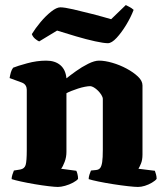

<svg xmlns="http://www.w3.org/2000/svg" viewBox="-20 -740 655 760"><path d="M209 0Q198 0 172.5 -3Q147 -6 117.5 -11Q88 -16 63 -21.5Q38 -27 26 -31Q26 -39 29 -48.5Q32 -58 35 -65L60 -69Q77 -72 81.5 -87Q86 -102 86 -147V-385Q86 -394 81.5 -401.5Q77 -409 67 -413L18 -431Q20 -443 23 -453.5Q26 -464 32 -472Q49 -479 87.5 -489.5Q126 -500 163 -500Q198 -500 219 -482Q240 -464 243 -430Q258 -442 281 -458.5Q304 -475 329 -487.5Q354 -500 372 -500Q395 -500 424.5 -491.5Q454 -483 481 -468.5Q508 -454 526 -437Q544 -420 544 -402V-128Q544 -107 538 -92.5Q532 -78 528 -72L593 -64Q595 -59 597.5 -50Q600 -41 600 -32Q595 -25 581.5 -17Q568 -9 553.5 -4.5Q539 0 526 0Q514 0 487 -3Q460 -6 428 -11Q396 -16 369.5 -21.5Q343 -27 331 -31Q331 -39 334 -48.5Q337 -58 340 -65L360 -67Q371 -68 376.5 -75Q382 -82 384.5 -98.5Q387 -115 387 -147V-348Q387 -355 381.5 -364Q376 -373 368 -381Q360 -389 351.5 -394Q343 -399 337 -399Q329 -399 316 -396.5Q303 -394 289 -389.5Q275 -385 262.5 -380Q250 -375 243 -371V-139Q243 -118 236 -99.5Q229 -81 222 -72L282 -64Q284 -61 286.5 -51.5Q289 -42 289 -32Q284 -25 269 -17Q254 -9 237.5 -4.5Q221 0 209 0ZM407 -569Q391 -569 356.5 -576.5Q322 -584 281.5 -596Q241 -608 206 -619L135 -576Q128 -579 119 -586.5Q110 -594 106 -605Q120 -628 140.5 -652.5Q161 -677 182.5 -694Q204 -711 219 -711Q235 -711 270 -703Q305 -695 345.5 -684.5Q386 -674 420 -664L478 -720Q485 -716 492.5 -712.5Q500 -709 509 -701Q498 -672 479.5 -641.5Q461 -611 441.5 -590Q422 -569 407 -569Z"/></svg>

Font: Texturina Medium 12pt ExtraBold
Style: Regular
Weight: 800
Version: Version 1.002